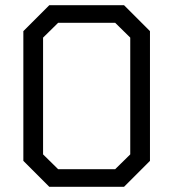

<svg xmlns="http://www.w3.org/2000/svg" viewBox="-20 -720 668 740"><path d="M70 -100V-600L170 -700H458L558 -600V-100L458 0H170ZM424 -68 482 -125V-575L424 -632H204L146 -575V-125L204 -68Z"/></svg>

Font: Chakra Petch
Style: Regular
Weight: 400
Designer: Katatrad Aksorn Co.,Ltd.
Foundry: Cadson Demak Co.,Ltd.
Version: Version 1.000; ttfautohint (v1.6)